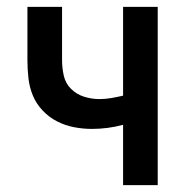

<svg xmlns="http://www.w3.org/2000/svg" viewBox="-20 -540 540 560"><path d="M339 0V-176Q317 -170 294 -167Q271 -164 248 -164Q222 -164 196 -169Q170 -174 146.5 -186Q123 -198 104.5 -217.5Q86 -237 76 -261Q66 -285 63 -311.5Q60 -338 60 -364V-520H161V-364Q161 -342 166 -319.5Q171 -297 187 -281Q203 -265 225 -258Q247 -251 270 -251Q287 -251 304.5 -254Q322 -257 339 -261V-520H440V0Z"/></svg>

Font: Iosevka SS04 Semibold
Style: Regular
Weight: 600
Monospace: yes
Designer: Belleve Invis
Foundry: Belleve Invis
Version: Version 19.0.0; ttfautohint (v1.8.4)